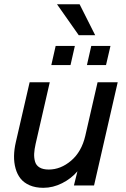

<svg xmlns="http://www.w3.org/2000/svg" viewBox="-20 -877 598 908"><path d="M352.5 -710.4 249.5 -856.9H356.4L430.2 -710.4ZM222.7 -569.3 243.2 -659.7H334L313.5 -569.3ZM391.1 -569.3 411.6 -659.7H502.4L481.4 -569.3ZM185.1 11.2Q147.9 11.2 120.4 -0.7Q92.8 -12.7 76.9 -33Q61 -53.2 53.5 -80.8Q45.9 -108.4 46.4 -139.4Q46.9 -170.4 54.7 -204.1L120.1 -487.8H215.3L148.4 -196.3Q142.6 -170.4 141.6 -150.4Q140.6 -130.4 145.8 -112.5Q150.9 -94.7 167.2 -85Q183.6 -75.2 210.4 -75.2Q267.1 -75.2 316.4 -117.2Q365.7 -159.2 383.3 -234.4L441.4 -487.8H536.6L424.8 0H329.6L346.2 -66.9Q317.4 -32.7 273.9 -10.7Q230.5 11.2 185.1 11.2Z"/></svg>

Font: HK Grotesk Medium Italic
Style: Regular
Weight: 500
Italic angle: -13°
Designer: Alfredo Marco Pradil and Stefan Peev
Foundry: Hanken Design Co.
Version: Version 1.000;PS 001.000;hotconv 1.0.88;makeotf.lib2.5.64775